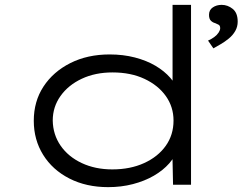

<svg xmlns="http://www.w3.org/2000/svg" viewBox="-20 -760 1004 790"><path d="M425 10Q335 10 265.5 -25.5Q196 -61 157.5 -123Q119 -185 119 -263Q119 -343 159 -404Q199 -465 269.5 -500.5Q340 -536 431 -536Q487 -536 535 -523.5Q583 -511 619.5 -489.5Q656 -468 681 -439.5Q706 -411 716 -378L690 -385V-740H766V0H692L689 -147L710 -148Q702 -117 676.5 -88Q651 -59 613 -37Q575 -15 527 -2.5Q479 10 425 10ZM442 -63Q516 -63 573 -89Q630 -115 662 -160Q694 -205 694 -264Q694 -320 662.5 -364.5Q631 -409 574.5 -435.5Q518 -462 443 -462Q372 -462 316.5 -436Q261 -410 229 -365Q197 -320 197 -264Q198 -206 229.5 -160.5Q261 -115 316.5 -89Q372 -63 442 -63ZM858 -561 836 -593Q850 -599 861.5 -607.5Q873 -616 879.5 -626Q886 -636 886 -644Q886 -655 879 -658.5Q872 -662 865 -665Q856 -667 848 -674.5Q840 -682 840 -699Q840 -719 855.5 -729.5Q871 -740 892 -740Q917 -740 937.5 -723.5Q958 -707 958 -671Q958 -650 948 -632.5Q938 -615 921.5 -601.5Q905 -588 888.5 -578.5Q872 -569 858 -561Z"/></svg>

Font: Lexend Zetta Light
Style: Regular
Weight: 300
Designer: Bonnie Shaver-Troup, Thomas Jockin
Foundry: Lexend
Version: Version 1.007